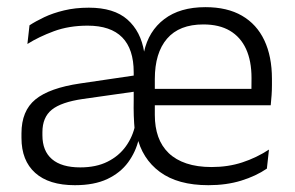

<svg xmlns="http://www.w3.org/2000/svg" viewBox="-20 -520 844 550"><path d="M577 10.5Q489.5 10.5 438 -27.5Q386.5 -65.5 372 -132L366 -145Q364 -167 363.2 -188.8Q362.5 -210.5 363 -233V-313Q363 -379.5 330 -413Q297 -446.5 231 -446.5Q177.5 -446.5 134.2 -430.5Q91 -414.5 58.5 -394L64.5 -447.5Q82 -459 106.8 -470.8Q131.5 -482.5 163.5 -490.2Q195.5 -498 234.5 -498Q306.5 -498 345 -464Q383.5 -430 393 -371H392.5Q405.5 -431 450.5 -465.2Q495.5 -499.5 568.5 -499.5Q631 -499.5 673.2 -475Q715.5 -450.5 737.2 -404.5Q759 -358.5 759 -294V-276.5Q759 -262 758 -247.5Q757 -233 755.5 -218.5H699.5Q700 -240.5 700.2 -260Q700.5 -279.5 700.5 -296.5Q700.5 -345.5 684.8 -379.8Q669 -414 638.5 -432Q608 -450 562.5 -450Q493.5 -450 458.5 -409.2Q423.5 -368.5 423.5 -293.5V-244V-236.5V-190.5Q423.5 -156 433.2 -128.5Q443 -101 463.2 -81.5Q483.5 -62 514.2 -51.8Q545 -41.5 586 -41.5Q633.5 -41.5 674 -54.8Q714.5 -68 750.5 -91.5L744.5 -37Q713 -15.5 670.8 -2.5Q628.5 10.5 577 10.5ZM194.5 10.5Q120 10.5 80.8 -24.8Q41.5 -60 41.5 -125V-138Q41.5 -202.5 81.5 -235.2Q121.5 -268 210 -281L373 -305L376 -259L217.5 -236.5Q155.5 -227.5 128.5 -205.8Q101.5 -184 101.5 -141.5V-132.5Q101.5 -87.5 129 -64Q156.5 -40.5 210 -40.5Q255.5 -40.5 288 -56.8Q320.5 -73 340.5 -100.8Q360.5 -128.5 367.5 -163L389 -121.5H377.5Q369 -85 347 -55Q325 -25 287.5 -7.2Q250 10.5 194.5 10.5ZM394.5 -218.5V-265.5H741.5V-218.5Z"/></svg>

Font: Anek Latin Medium Light
Style: Regular
Weight: 300
Version: Version 1.003